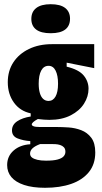

<svg xmlns="http://www.w3.org/2000/svg" viewBox="-20 -738 485 913"><path d="M194 155Q135 155 94.5 141.5Q54 128 34 104Q14 80 14 47Q14 5 44.5 -22Q75 -49 124 -52V-67Q92 -69 64.5 -79.5Q37 -90 37 -118Q37 -145 62 -161.5Q87 -178 126 -184V-199Q75 -210 46 -250.5Q17 -291 17 -347Q17 -401 43.5 -441.5Q70 -482 117.5 -505Q165 -528 227 -528H428V-414L297 -440V-421Q355 -407 378 -379Q401 -351 401 -316Q401 -279 379.5 -245Q358 -211 316 -189.5Q274 -168 215 -168Q205 -168 189.5 -169Q174 -170 160 -172Q145 -164 138 -157.5Q131 -151 131 -146Q131 -142 136.5 -139Q142 -136 151 -135Q160 -134 170 -134H252Q275 -134 306 -132Q337 -130 366 -119Q395 -108 414 -83Q433 -58 433 -13Q433 43 402.5 80.5Q372 118 318.5 136.5Q265 155 194 155ZM199 26Q234 26 254 20.5Q274 15 282.5 5.5Q291 -4 291 -16Q291 -30 284 -37.5Q277 -45 266 -48.5Q255 -52 243.5 -52.5Q232 -53 224 -53H171Q147 -44 135 -33Q123 -22 123 -8Q123 4 132 11Q141 18 158 22Q175 26 199 26ZM211 -258Q232 -258 244 -279Q256 -300 256 -340Q256 -379 244.5 -402Q233 -425 211 -425Q188 -425 176 -402.5Q164 -380 164 -340Q164 -314 169.5 -295.5Q175 -277 185.5 -267.5Q196 -258 211 -258ZM221 -580Q175 -580 152 -597.5Q129 -615 129 -648Q129 -682 152.5 -700Q176 -718 221 -718Q267 -718 290 -700Q313 -682 313 -649Q313 -615 290 -597.5Q267 -580 221 -580Z"/></svg>

Font: Bricolage Grotesque 48pt Condensed ExtraBold
Style: Regular
Weight: 800
Width: 3
Designer: Mathieu Triay
Foundry: Atelier Triay
Version: Version 1.001;gftools[0.9.33.dev8+g029e19f]